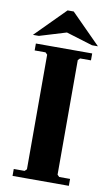

<svg xmlns="http://www.w3.org/2000/svg" viewBox="-95 -908 555 957"><g transform="rotate(10 182.5 -430.0)"><path d="M325 -635H270L260 -625V-45L270 -35H325V0H40V-35H95L105 -45V-625L95 -635H40V-670H325ZM317 -710 183 -751 48 -710H18L167 -860H198L347 -710Z"/></g></svg>

Font: Brygada 1918
Style: Bold
Weight: 700
Designer: Mateusz Machalski | Borys Kosmynka | Przemek Hoffer
Foundry: NIEPODLEGLA 2018
Version: Version 3.006